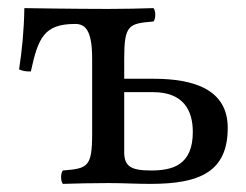

<svg xmlns="http://www.w3.org/2000/svg" viewBox="-20 -451 605 473"><path d="M455 -126C455 -44 405 -31 352 -31C303 -31 286 -41 286 -76V-224H357C432 -224 455 -179 455 -126ZM207 -307V-122C207 -39 196 -36 135 -31C129 -25 129 -4 135 2C168 1 203.3 0 247 0C287.6 0 310.4 2 351 2C474 2 541 -29 541 -136C541 -230 459 -257 358 -257H286V-306C286 -390 297 -393 358 -398C364 -404 364 -425 358 -431C324 -430 289.7 -429 246 -429C165.7 -429 40 -431 40 -431C39 -373 34 -326 27 -280C34.7 -276.5 44.8 -274.4 56 -275C74 -357 88 -392 165 -392C188 -392 207 -380 207 -307Z"/></svg>

Font: Libertinus Math
Style: Regular
Weight: 400
Designer: Philipp H. Poll
Foundry: Khaled Hosny
Version: Version 6.2